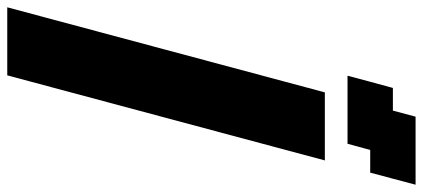

<svg xmlns="http://www.w3.org/2000/svg" viewBox="-405 -577 1165 529"><g transform="rotate(-90 177.5 -312.5)"><path d="M-66.9 250H120.6L137.2 187.5H199.7Q205.6 166.5 216.8 124.8Q228 83 233.4 62.5H45.9L28.8 125H-33.7Q-39.1 145.5 -50.3 187.3Q-61.5 229 -66.9 250ZM0 0H187.5Q226.6 -146 304.7 -437.5Q382.8 -729 421.9 -875H234.4Q195.3 -729 117.2 -437.5Q39.1 -146 0 0Z"/></g></svg>

Font: Faithful 32x
Style: SemiboldOblique
Weight: 400
Foundry: Faithful Resource Pack
Version: Version 1.0; January 27, 2023